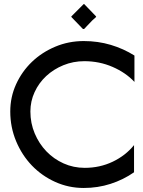

<svg xmlns="http://www.w3.org/2000/svg" viewBox="-20 -919 713 954"><path d="M458 -835Q448 -827 438 -817L416 -794L398 -775H392L336 -833L334 -837L394 -897Q398 -901 400 -897L456 -839ZM648 -512Q605 -558 539.5 -586.5Q474 -615 399 -615Q344 -615 295 -595Q246 -575 209.5 -541Q173 -507 152 -461.5Q131 -416 131 -365Q131 -307 152.5 -256Q174 -205 210.5 -167Q247 -129 296 -107Q345 -85 401 -85Q476 -85 540 -115.5Q604 -146 646 -198V-63Q593 -26 529.5 -5.5Q466 15 396 15Q321 15 254.5 -15Q188 -45 138.5 -96.5Q89 -148 60 -217.5Q31 -287 31 -365Q31 -437 60 -500.5Q89 -564 138.5 -611.5Q188 -659 254.5 -687Q321 -715 396 -715Q467 -715 530.5 -696Q594 -677 648 -643Z"/></svg>

Font: Railway
Style: Regular
Weight: 400
Version: 1.000